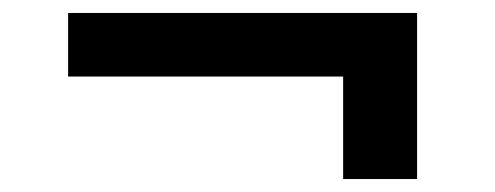

<svg xmlns="http://www.w3.org/2000/svg" viewBox="-20 -436 763 296"><path d="M85 -416H623V-160H509V-318H85Z"/></svg>

Font: Syne
Style: Bold
Weight: 700
Designer: Lucas Descroix
Foundry: Bonjour Monde
Version: Version 2.200